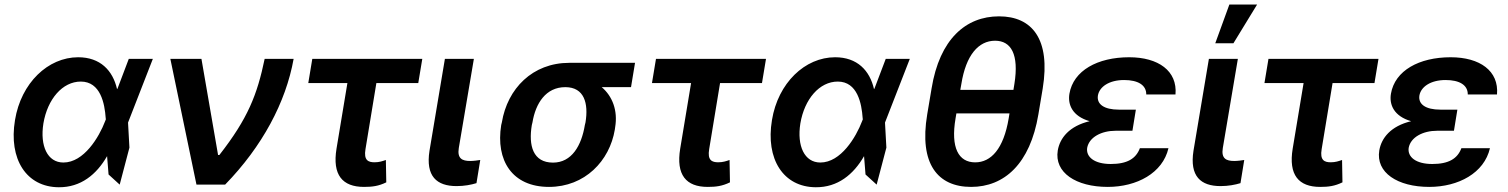

<svg xmlns="http://www.w3.org/2000/svg" viewBox="-20 -801 6542 833"><path d="M235.1 11.4C330.3 12.1 398.8 -43.7 444.6 -123.6L451 -44L499.3 0L541.5 -160.5L535.5 -269.2L643.1 -545.5H538.7L490.1 -417.3L487.9 -414.1C469.5 -495.4 414.8 -552.6 319.2 -552.6C188.2 -552.6 71.4 -441.1 45.1 -280.2C16.7 -110.1 94.8 10.7 235.1 11.4ZM168.3 -265.6C186.1 -371.1 251.1 -447.1 330.6 -447.1C416.2 -447.1 434.3 -351.6 438.6 -288.4L439.3 -283.4L436.1 -275.2C409.8 -206 344.1 -95.9 255 -95.9C186.1 -95.9 152.7 -167.6 168.3 -265.6Z M832.4 0H956.7C1117.5 -165.1 1220.2 -356.9 1253.9 -545.5H1128.2C1095.9 -390.3 1055.8 -287.3 931.8 -128.6H926.1L854 -545.5H719.1Z M1812.1 -545.5H1334.9L1317.5 -440.7H1487.2L1440 -156.2C1421.2 -41.9 1465.6 9.9 1559.3 9.9C1595.2 9.9 1622.5 6.4 1655.9 -9.9L1654.1 -106.9C1639.6 -101.9 1625.4 -96.9 1605.1 -96.9C1578.5 -96.9 1557.2 -104.8 1565.7 -154.1L1612.9 -440.7H1794.7Z M1910.2 -545.5 1843.4 -147C1826 -36.2 1874.6 6.4 1960.9 6.4C1994.3 6.4 2024.1 0.7 2047.2 -6.4L2063.6 -106.9C2052.2 -105.1 2034.8 -102.6 2020.2 -102.6C1985.4 -102.6 1963.1 -112.9 1970.5 -158.7L2035.9 -545.5Z M2157.3 -269.9 2154.5 -258.5C2130 -105.8 2201.3 9.9 2361.9 9.9C2517.4 9.9 2625 -103 2647.4 -238.6L2648.8 -248.6C2661.2 -321.7 2636.7 -383.9 2590.6 -422.9H2717.7L2735.1 -528.4H2449.9C2290.5 -528.4 2181.5 -416.9 2157.3 -269.9ZM2287.3 -258.5 2290.1 -269.9C2303.6 -352.3 2348 -422.9 2432.5 -422.9C2515.3 -422.9 2533.7 -352.3 2520.2 -269.9L2517.4 -258.5C2502.8 -169.4 2460.6 -95.5 2379.3 -95.5C2292.3 -95.5 2272.4 -169.4 2287.3 -258.5Z M3303.3 -545.5H2826L2808.6 -440.7H2978.3L2931.1 -156.2C2912.3 -41.9 2956.7 9.9 3050.4 9.9C3086.3 9.9 3113.6 6.4 3147 -9.9L3145.2 -106.9C3130.7 -101.9 3116.5 -96.9 3096.2 -96.9C3069.6 -96.9 3048.3 -104.8 3056.8 -154.1L3104 -440.7H3285.9Z M3519.2 11.4C3614.3 12.1 3682.9 -43.7 3728.7 -123.6L3735.1 -44L3783.4 0L3825.6 -160.5L3819.6 -269.2L3927.2 -545.5H3822.8L3774.1 -417.3L3772 -414.1C3753.6 -495.4 3698.9 -552.6 3603.3 -552.6C3472.3 -552.6 3355.5 -441.1 3329.2 -280.2C3300.8 -110.1 3378.9 10.7 3519.2 11.4ZM3452.4 -265.6C3470.2 -371.1 3535.2 -447.1 3614.7 -447.1C3700.3 -447.1 3718.4 -351.6 3722.7 -288.4L3723.4 -283.4L3720.2 -275.2C3693.9 -206 3628.2 -95.9 3539.1 -95.9C3470.2 -95.9 3436.8 -167.6 3452.4 -265.6Z M4485.1 -305 4503.9 -417.3C4538.7 -631.4 4457.7 -730.1 4314.3 -730.1C4170.1 -730.1 4056.5 -631 4021.7 -417.3L4002.8 -305C3966.6 -89.5 4048.7 9.9 4193.2 9.9C4336.6 9.9 4449.2 -89.5 4485.1 -305ZM4125.7 -287.3 4129.3 -308.9H4359.7L4356.2 -287.3C4334.2 -155.5 4279.8 -96.6 4210.9 -96.6C4138.5 -96.6 4104 -160.2 4125.7 -287.3ZM4146.3 -411.2 4150.9 -436.8C4170.8 -561.8 4225.1 -624.3 4297.2 -624.3C4366.5 -624.3 4401.6 -565.7 4381 -436.8L4376.8 -411.2Z M4908 -325.3H4834.5C4769.2 -325.3 4737.6 -349.4 4743.3 -386.4C4749.6 -424.4 4791.9 -453.8 4856.9 -453.8C4916.9 -453.8 4953.5 -432.2 4953.1 -391.3H5079.9C5088.8 -493.3 5005.7 -552.6 4878.9 -552.6C4742.2 -552.6 4636.7 -495 4619.7 -394.2C4611.9 -346.6 4632.8 -296.9 4707.4 -275.2C4619 -253.9 4578.5 -202.4 4569.2 -148.4C4553.3 -52.2 4648.4 9.9 4785.9 9.9C4912.6 9.9 5024.5 -50.4 5049.4 -158H4925.4C4908.4 -112.6 4870.4 -89.5 4799 -89.5C4728 -89.5 4691.1 -120 4696.7 -159.4C4705.3 -206 4758.9 -233.7 4820 -233.7H4893.1Z M5224.8 -545.5 5158 -147C5140.6 -36.2 5189.3 6.4 5275.6 6.4C5308.9 6.4 5338.8 0.7 5361.9 -6.4L5378.2 -106.9C5366.8 -105.1 5349.4 -102.6 5334.9 -102.6C5300.1 -102.6 5277.7 -112.9 5285.2 -158.7L5350.5 -545.5ZM5252.5 -613.3H5331.3L5433.9 -781.2H5313.6Z M5960.6 -545.5H5483.3L5465.9 -440.7H5635.7L5588.4 -156.2C5569.6 -41.9 5614 9.9 5707.7 9.9C5743.6 9.9 5771 6.4 5804.3 -9.9L5802.6 -106.9C5788 -101.9 5773.8 -96.9 5753.6 -96.9C5726.9 -96.9 5705.6 -104.8 5714.1 -154.1L5761.4 -440.7H5943.2Z M6302.9 -325.3H6229.4C6164.1 -325.3 6132.5 -349.4 6138.1 -386.4C6144.5 -424.4 6186.8 -453.8 6251.8 -453.8C6311.8 -453.8 6348.4 -432.2 6348 -391.3H6474.8C6483.7 -493.3 6400.6 -552.6 6273.8 -552.6C6137.1 -552.6 6031.6 -495 6014.6 -394.2C6006.7 -346.6 6027.7 -296.9 6102.3 -275.2C6013.8 -253.9 5973.4 -202.4 5964.1 -148.4C5948.2 -52.2 6043.3 9.9 6180.8 9.9C6307.5 9.9 6419.4 -50.4 6444.2 -158H6320.3C6303.3 -112.6 6265.3 -89.5 6193.9 -89.5C6122.9 -89.5 6085.9 -120 6091.6 -159.4C6100.1 -206 6153.8 -233.7 6214.8 -233.7H6288Z"/></svg>

Font: Margiela Sans Semi Bold
Style: Italic
Weight: 600
Italic angle: -9.39999°
Designer: Stefan Endress, Andreas Faust
Version: Version 1.100;FEAKit 1.0